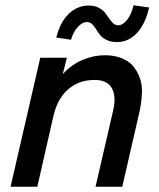

<svg xmlns="http://www.w3.org/2000/svg" viewBox="-20 -706 600 726"><path d="M422.4 -546.9Q399.9 -546.9 383.5 -554.7Q367.2 -562.5 358.4 -573.7Q349.6 -585 343 -595.9Q336.4 -606.9 328.4 -614.7Q320.3 -622.6 309.6 -622.6Q290.5 -622.6 273.7 -603.5Q256.8 -584.5 248.5 -555.7L192.9 -564Q207 -621.6 239.5 -653.3Q272 -685.1 315.9 -685.1Q336.4 -685.1 352.1 -677.2Q367.7 -669.4 376.5 -658.4Q385.3 -647.5 392.3 -636.7Q399.4 -626 407.7 -618.2Q416 -610.4 426.3 -610.4Q444.3 -610.4 460.7 -631.1Q477.1 -651.9 484.9 -686L543.9 -677.7Q529.3 -614.3 497.3 -580.6Q465.3 -546.9 422.4 -546.9ZM20 0 132.3 -487.8H232.9L217.3 -425.8Q251 -462.4 292.7 -479.7Q334.5 -497.1 376 -497.1Q412.6 -497.1 440.4 -485.8Q468.3 -474.6 484.1 -455.3Q500 -436 509 -410.2Q518.1 -384.3 516.8 -354.7Q515.6 -325.2 509.8 -293.9L442.4 0H341.3L407.7 -287.6Q420.4 -342.8 402.6 -373.3Q384.8 -403.8 337.4 -403.8Q279.8 -403.8 239 -369.4Q198.2 -335 182.6 -270L121.1 0Z"/></svg>

Font: HK Grotesk SmBold Legacy Italic
Style: Regular
Weight: 600
Italic angle: -13°
Designer: Alfredo Marco Pradil
Foundry: Hanken Design Co.
Version: Version 2.022;PS 002.022;hotconv 1.0.88;makeotf.lib2.5.64775